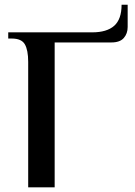

<svg xmlns="http://www.w3.org/2000/svg" viewBox="-20 -798 577 818"><path d="M100.1 0V-534.2Q100.1 -584.5 85.9 -609.1Q71.8 -633.8 29.8 -633.8H15.1V-660.2H373Q435.1 -660.2 466.6 -688.2Q498 -716.3 498 -777.8H523.9V-683.1Q523.9 -654.8 507.3 -636Q490.7 -617.2 455.1 -617.2H212.9V0Z"/></svg>

Font: El Messiri SemiBold
Style: Regular
Weight: 600
Designer: Mohamed Gaber
Foundry: Kief Type Foundry
Version: Version 2.007;PS 002.007;hotconv 1.0.88;makeotf.lib2.5.64775